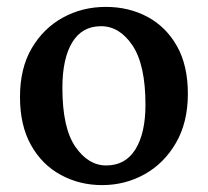

<svg xmlns="http://www.w3.org/2000/svg" viewBox="-20 -523 603 557"><path d="M276 14Q211 14 156.5 -15.5Q102 -45 70 -102Q38 -159 38 -242Q38 -325 72 -383Q106 -441 162.5 -472Q219 -503 287 -503Q354 -503 408 -474Q462 -445 493.5 -389Q525 -333 525 -251Q525 -168 490.5 -108.5Q456 -49 399.5 -17.5Q343 14 276 14ZM288 -43Q344 -43 373 -90Q402 -137 402 -219Q402 -335 364.5 -391Q327 -447 273 -447Q218 -447 189.5 -400Q161 -353 161 -268Q161 -152 198.5 -97.5Q236 -43 288 -43Z"/></svg>

Font: Source Serif 4 SmText Semibold
Style: Regular
Weight: 600
Designer: Frank Grießhammer
Foundry: Adobe
Version: Version 4.005;hotconv 1.1.0;makeotfexe 2.6.0